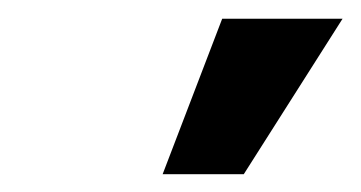

<svg xmlns="http://www.w3.org/2000/svg" viewBox="-20 -802 391 208"><path d="M220.7 -781.7H351.1L244.1 -613.3H156.2Z"/></svg>

Font: RobotoInd
Style: Bold Italic
Weight: 700
Italic angle: -12°
Designer: Google
Version: Version 2.001150; 2014